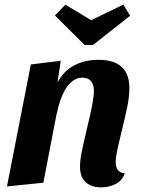

<svg xmlns="http://www.w3.org/2000/svg" viewBox="-20 -788 611 828"><path d="M405 -530Q538 -530 538 -408Q538 -373 529.5 -330.5Q521 -288 504 -219Q491 -166 485 -137Q479 -108 479 -88Q479 -67 488 -55Q497 -43 518 -41Q509 -11 480.5 4.5Q452 20 416 20Q374 20 349.5 -2.5Q325 -25 325 -69Q325 -96 332 -131Q339 -166 356 -238Q385 -356 385 -395Q385 -422 373 -437.5Q361 -453 336 -453Q257 -453 223 -291L167 0L10 16L113 -510L242 -526L228 -432Q254 -482 300 -506Q346 -530 405 -530ZM512 -768 541 -720 381 -594H345L217 -721L262 -768L373 -701Z"/></svg>

Font: Sansita
Style: Bold Italic
Weight: 700
Italic angle: -11°
Designer: Pablo Cosgaya
Foundry: Omnibus-Type
Version: Version 1.006